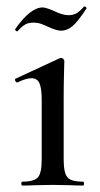

<svg xmlns="http://www.w3.org/2000/svg" viewBox="-20 -574 310 594"><path d="M49 -12Q86 -12 97.5 -25.5Q109 -39 109 -81V-266Q109 -301 102 -316.5Q95 -332 77 -332Q61 -332 34 -319H33Q29 -319 27 -324.5Q25 -330 29 -331L165 -394L169 -395Q172 -395 175.5 -392Q179 -389 179 -385Q179 -378 178 -345Q177 -312 177 -267V-81Q177 -39 188.5 -25.5Q200 -12 237 -12Q240 -12 240 -6Q240 0 237 0Q213 0 198 -1L143 -2L88 -1Q73 0 49 0Q46 0 46 -6Q46 -12 49 -12ZM240 -554H241Q244 -554 246.5 -551.5Q249 -549 247 -547Q221 -507 204 -493Q187 -479 169 -479Q155 -479 129 -491Q127 -492 113 -498Q99 -504 84 -504Q68 -504 58.5 -498.5Q49 -493 42.5 -486Q36 -479 34 -477H33Q31 -477 28.5 -479.5Q26 -482 27 -484Q74 -551 112 -551Q121 -551 145 -541Q173 -527 191 -527Q208 -527 218.5 -534Q229 -541 240 -554Z"/></svg>

Font: Cormorant Garamond Medium
Style: Regular
Weight: 500
Designer: Christian Thalmann (Catharsis Fonts)
Foundry: Catharsis Fonts
Version: Version 4.000